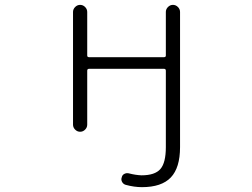

<svg xmlns="http://www.w3.org/2000/svg" viewBox="-20 -565 1040 792"><path d="M664.1 42V-273.4Q664.1 -281.2 656.2 -281.2H347.7Q339.8 -281.2 339.8 -273.4V-50.8Q339.8 -39.1 331.1 -30.3Q322.3 -21.5 310.5 -21.5Q298.8 -21.5 290 -30.3Q281.2 -39.1 281.2 -50.8V-515.6Q281.2 -527.3 290 -536.1Q298.8 -544.9 310.5 -544.9Q322.3 -544.9 331.1 -536.1Q339.8 -527.3 339.8 -515.6V-335.9Q339.8 -329.1 347.7 -329.1H656.2Q664.1 -329.1 664.1 -335.9V-515.6Q664.1 -527.3 672.9 -536.1Q681.6 -544.9 693.4 -544.9Q705.1 -544.9 713.9 -536.1Q722.7 -527.3 722.7 -515.6V42Q722.7 127 684.6 167Q646.5 207 565.4 207Q533.2 207 498 197.3Q488.3 194.3 483.4 185.1Q478.5 175.8 482.4 166Q484.4 156.2 493.7 151.9Q502.9 147.5 512.7 150.4Q539.1 157.2 563.5 158.2Q619.1 158.2 641.6 132.3Q664.1 106.4 664.1 42Z"/></svg>

Font: Rounded-X Mgen+ 2m light
Style: Regular
Weight: 200
Designer: [Source Han Sans]
Ryoko NISHIZUKA  (kana & ideographs); Paul D. Hunt (Latin, Greek & Cyrillic); Wenlong ZHANG  (bopomofo
Version: Version 1.059.20150602